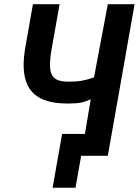

<svg xmlns="http://www.w3.org/2000/svg" viewBox="-20 -745 664 918"><path d="M277 -104.5H386L414 -270.5Q388 -258.5 366.5 -254.2Q345 -250 302.5 -250Q195 -250 144 -295Q93 -340 93 -434.5Q93 -472 101.5 -521.5L137.5 -725H265L227.5 -514.5Q219 -466 219 -436Q219 -390.5 239.2 -372.5Q259.5 -354.5 306 -354.5Q346 -354.5 372.2 -359.2Q398.5 -364 429.5 -375L495.5 -725H623.5L495.5 0H368L341 152.5H231.5Z"/></svg>

Font: JuliaMono ExtraBoldItalic
Style: Regular
Weight: 800
Italic angle: -9°
Monospace: yes
Designer: cormullion
Foundry: corm
Version: Version 0.049; ttfautohint (v1.8.4)